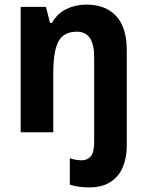

<svg xmlns="http://www.w3.org/2000/svg" viewBox="-20 -576 640 836"><path d="M367 240Q346 240 323.5 237Q301 234 284 228V113Q311 122 336 122Q360 122 375 105Q390 88 390 42V-328Q390 -438 315 -438Q257 -438 234.5 -395.5Q212 -353 212 -259V0H70V-546H180L198 -476H206Q229 -517 269 -536.5Q309 -556 356 -556Q439 -556 485.5 -506.5Q532 -457 532 -356V59Q532 109 515.5 150Q499 191 462.5 215.5Q426 240 367 240Z"/></svg>

Font: Noto Sans Ethiopic SemiCondensed
Style: Bold
Weight: 700
Width: 4
Designer: Monotype Design Team
Foundry: Monotype Imaging Inc.
Version: Version 2.102; ttfautohint (v1.8.4.7-5d5b)